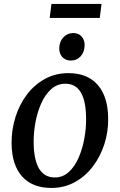

<svg xmlns="http://www.w3.org/2000/svg" viewBox="-20 -938 605 970"><path d="M325.5 -568.5Q422 -568.5 473.8 -509Q525.5 -449.5 526.5 -340Q527.5 -272 507 -209Q486.5 -146 448.5 -96.2Q410.5 -46.5 357.5 -17.5Q304.5 11.5 239.5 11.5Q143 11.5 91.2 -47Q39.5 -105.5 38.5 -213.5Q38 -282.5 58 -346.2Q78 -410 115.8 -460Q153.5 -510 206.8 -539.2Q260 -568.5 325.5 -568.5ZM310.5 -515Q269 -515 238.5 -487.5Q208 -460 188.2 -415.5Q168.5 -371 159 -319Q149.5 -267 150 -217.5Q152 -41.5 257 -41.5Q297.5 -41.5 327.5 -69Q357.5 -96.5 377 -141Q396.5 -185.5 406 -237.5Q415.5 -289.5 415 -339Q414 -515 310.5 -515ZM337.5 -632Q312 -632 295.2 -649.5Q278.5 -667 279.5 -695.5Q280 -728 300.2 -749.5Q320.5 -771 350.5 -771Q376.5 -771 392 -754Q407.5 -737 407.5 -711Q407.5 -676 387.8 -654Q368 -632 337.5 -632ZM240 -918H493L484 -847.5H231Z"/></svg>

Font: Merriweather
Style: Italic
Weight: 400
Italic angle: -7.8°
Designer: Eben Sorkin
Foundry: Eben Sorkin
Version: Version 2.100